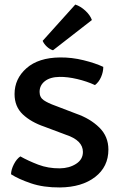

<svg xmlns="http://www.w3.org/2000/svg" viewBox="-20 -811 528 844"><path d="M28.5 -45Q29 -65.5 41 -89Q53 -112.5 69.5 -123.5Q104 -104 148 -87.2Q192 -70.5 243 -71Q284.5 -71.5 314.5 -90.8Q344.5 -110 344.5 -143Q344.5 -194 270 -218.5L175.5 -254Q116.5 -274 80.2 -308.2Q44 -342.5 44 -397.5Q44 -465 96.5 -511.2Q149 -557.5 244 -558.5Q296 -559 347.5 -546.2Q399 -533.5 434 -517Q434 -494.5 424.2 -472.2Q414.5 -450 397.5 -437Q362 -453.5 319.5 -463.5Q277 -473.5 242 -473Q200.5 -472.5 177.2 -454.2Q154 -436 154 -407Q154 -383 172.2 -370.5Q190.5 -358 224 -346L315.5 -311Q376 -290 416.2 -250.8Q456.5 -211.5 456.5 -153.5Q456.5 -78 398.2 -33Q340 12 243.5 13Q171 13.5 116 -5.2Q61 -24 28.5 -45ZM311 -791Q334 -783.5 355 -764.2Q376 -745 384 -723L213 -590Q199 -594 186.2 -605.8Q173.5 -617.5 167.5 -631.5Z"/></svg>

Font: Signika SC
Style: Regular
Weight: 400
Designer: Anna Giedryś
Foundry: Anna Giedryś
Version: Version 2.000; ttfautohint (v1.8.3) -l 8 -r 50 -G 200 -x 9 -